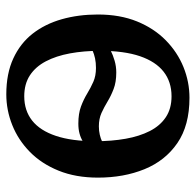

<svg xmlns="http://www.w3.org/2000/svg" viewBox="-26 -584 621 609"><g transform="rotate(90 284.5 -279.5)"><path d="M140.1 -262.5 139.5 -319.7Q154.7 -327.4 172.7 -332.6Q190.7 -337.8 210 -337.8Q240.5 -337.8 262.2 -329.4Q284 -321.1 301.9 -310.2Q319.9 -299.3 338.3 -290.9Q356.8 -282.6 380.7 -282.6Q395.2 -282.6 407.4 -285.5Q419.6 -288.3 429.7 -293.2L428 -231.6Q417.3 -224.9 403.4 -221.2Q389.6 -217.5 372 -217.5Q340.2 -217.5 317.7 -225.9Q295.2 -234.3 276.9 -245.5Q258.6 -256.6 239.6 -265Q220.7 -273.4 195.7 -273.4Q179 -273.4 165.1 -270.5Q151.3 -267.5 140.1 -262.5ZM26 -279.3Q26 -349.6 48 -403.7Q70.1 -457.8 107.8 -494.8Q145.5 -531.8 192.6 -550.9Q239.8 -570 290.2 -570Q377.9 -570 433.8 -531.6Q489.7 -493.2 516.6 -427.4Q543.4 -361.7 543.4 -279.7Q543.4 -209.2 521.3 -154.8Q499.3 -100.5 461.6 -63.6Q423.9 -26.7 376.7 -7.9Q329.5 11 279.1 11Q213.5 11 165.6 -11.1Q117.7 -33.1 86.8 -72.5Q56 -112 41 -164.9Q26 -217.8 26 -279.3ZM285.3 -45.9Q330.6 -45.9 362.4 -70.9Q394.2 -96 411 -146.3Q427.9 -196.6 427.9 -272Q427.9 -323.5 420.1 -367.5Q412.3 -411.5 395.6 -444.2Q378.9 -476.9 351.7 -495Q324.5 -513.1 285.3 -513.1Q239.8 -513.1 207.6 -488.1Q175.4 -463 158.3 -413Q141.2 -362.9 141.2 -287Q141.2 -235 149.3 -191Q157.4 -147 174.5 -114.4Q191.6 -81.8 219 -63.8Q246.5 -45.9 285.3 -45.9Z"/></g></svg>

Font: Merriweather 7pt Light
Style: Regular
Weight: 300
Designer: Eben Sorkin
Foundry: Eben Sorkin
Version: Version 2.200;gftools[0.9.31]